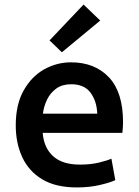

<svg xmlns="http://www.w3.org/2000/svg" viewBox="-20 -808 609 841"><path d="M317 13Q224 13 165 -22.5Q106 -58 77.5 -119.5Q49 -181 49 -259Q49 -351 84 -412.5Q119 -474 174 -504.5Q229 -535 291 -535Q395 -535 457 -469.5Q519 -404 519 -272Q519 -262 518 -249Q517 -236 516 -226H167Q172 -161 212.5 -124Q253 -87 330 -87Q376 -87 412 -95.5Q448 -104 468 -113L485 -19Q465 -9 418.5 2Q372 13 317 13ZM168 -310H406Q404 -365 376.5 -402Q349 -439 292 -439Q253 -439 227 -420.5Q201 -402 186.5 -372.5Q172 -343 168 -310ZM251 -579 197 -631 346 -788 419 -718Z"/></svg>

Font: Ubuntu Sans SemiBold
Style: Regular
Weight: 600
Designer: Dalton Maag Ltd
Foundry: Dalton Maag Ltd
Version: Version 1.006; ttfautohint (v1.8.4.7-5d5b)